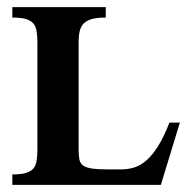

<svg xmlns="http://www.w3.org/2000/svg" viewBox="-20 -519 536 539"><path d="M431.6 0H14.6V-29.3Q37.1 -29.3 51 -33Q64.9 -36.6 72.5 -44.7Q80.1 -52.7 82.5 -66.2Q85 -79.6 85 -98.6V-400.4Q85 -419.4 82.5 -432.9Q80.1 -446.3 72.5 -454.3Q64.9 -462.4 51 -466.1Q37.1 -469.7 14.6 -469.7V-499H276.9V-469.7Q254.4 -469.7 239.7 -466.1Q225.1 -462.4 216.3 -454.3Q207.5 -446.3 204.1 -432.9Q200.7 -419.4 200.7 -400.4V-98.6Q200.7 -82 202.9 -71.3Q205.1 -60.5 213.4 -54.4Q221.7 -48.3 238 -45.9Q254.4 -43.5 282.2 -43.5H320.8Q340.3 -43.5 358.2 -49.3Q376 -55.2 392.6 -70.1Q409.2 -85 424.8 -110.4Q440.4 -135.7 455.6 -174.8H484.9Z"/></svg>

Font: Scheherazade
Style: Bold
Weight: 700
Version: Version 2.100 (build 932/914)